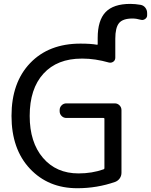

<svg xmlns="http://www.w3.org/2000/svg" viewBox="-20 -992 787 1001"><path d="M578.1 -453.1Q592.8 -453.1 603 -442.9Q613.3 -432.6 613.3 -418V-91.8Q613.3 -75.2 604.5 -62.5Q595.7 -49.8 581.1 -43.9Q486.3 -10.7 382.8 -10.7Q231.4 -10.7 135.7 -112.8Q40 -214.8 40 -387.7Q40 -561.5 137.2 -663.1Q234.4 -764.6 399.4 -764.6Q453.1 -764.6 485.4 -758.8Q489.3 -757.8 489.3 -761.7V-793.9Q489.3 -885.7 530.3 -928.7Q571.3 -971.7 659.2 -971.7Q684.6 -971.7 712.9 -966.8Q728.5 -963.9 737.8 -951.7Q747.1 -939.5 747.1 -923.8V-912.1Q747.1 -900.4 736.8 -893.1Q726.6 -885.7 714.8 -888.7Q690.4 -895.5 670.9 -895.5Q620.1 -895.5 600.6 -871.6Q581.1 -847.7 581.1 -790V-691.4Q581.1 -677.7 570.8 -670.4Q560.5 -663.1 547.9 -666Q475.6 -686.5 411.1 -686.5Q409.2 -686.5 406.2 -686.5Q278.3 -686.5 206.5 -607.9Q134.8 -529.3 134.8 -387.7Q134.8 -250 204.1 -168.9Q273.4 -87.9 389.6 -87.9Q460 -87.9 520.5 -109.4Q524.4 -111.3 524.4 -115.2V-373Q524.4 -377 519.5 -377H326.2Q311.5 -377 301.3 -387.2Q291 -397.5 291 -412.1V-418Q291 -432.6 301.3 -442.9Q311.5 -453.1 326.2 -453.1Z"/></svg>

Font: Gen Jyuu GothicL Regular
Style: Regular
Weight: 400
Designer: [Source Han Sans]
Ryoko NISHIZUKA  (kana & ideographs); Paul D. Hunt (Latin, Greek & Cyrillic); Wenlong ZHANG  (bopomofo
Version: Version 1.002.20150607